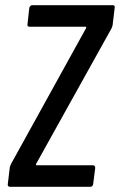

<svg xmlns="http://www.w3.org/2000/svg" viewBox="-20 -720 462 740"><path d="M10 -10 18 -77Q20 -83 23 -89L312 -612Q313 -614 312 -615.5Q311 -617 310 -617H94Q84 -617 86 -627L93 -690Q94 -694 97 -697Q100 -700 104 -700H414Q424 -700 422 -690L414 -623Q414 -621 410 -611L119 -88Q118 -86 119 -84.5Q120 -83 122 -83H338Q347 -83 347 -73L339 -10Q337 0 328 0H18Q14 0 11.5 -3Q9 -6 10 -10Z"/></svg>

Font: Barlow Condensed Medium
Style: Italic
Weight: 500
Width: 3
Italic angle: -7°
Designer: Jeremy Tribby
Foundry: Tribby Type
Version: Version 1.408